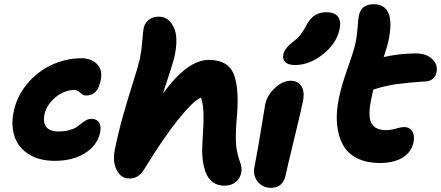

<svg xmlns="http://www.w3.org/2000/svg" viewBox="-20 -818 2097 913"><path d="M241.2 -53.2Q166 -53.2 116.5 -84.7Q66.9 -116.2 49.3 -168.7Q31.7 -221.2 44.9 -286.1Q59.6 -359.4 108.2 -418.2Q156.7 -477.1 224.9 -509Q293 -541 366.2 -541Q413.1 -541 440.9 -513.9Q468.8 -486.8 459 -437Q445.8 -363.8 389.2 -363.8Q375 -363.8 361.8 -377Q348.6 -390.1 334 -390.1Q284.7 -390.1 242.4 -354Q200.2 -317.9 190.9 -272Q184.1 -235.4 200.2 -214.1Q216.3 -192.9 257.8 -192.9Q286.6 -192.9 309.1 -199Q331.5 -205.1 344.5 -213.9Q357.4 -222.7 368.2 -231.7Q378.9 -240.7 390.4 -246.8Q401.9 -252.9 415 -252.9Q438.5 -252.9 450.4 -236.3Q462.4 -219.7 456.1 -188Q442.4 -126 384 -89.6Q325.7 -53.2 241.2 -53.2Z M595.2 30.8Q555.2 30.8 534.9 -9.5Q514.6 -49.8 525.9 -106Q543 -190.4 566.9 -274.2Q590.8 -357.9 613.3 -428Q635.7 -498 645 -538.1Q653.3 -578.6 656.5 -622.8Q659.7 -667 663.1 -684.1Q668 -707 686.5 -722.9Q705.1 -738.8 735.8 -738.8Q780.8 -738.8 805.4 -689.9Q830.1 -641.1 809.1 -545.9Q800.3 -510.7 754.9 -373Q870.6 -533.2 973.1 -533.2Q1022 -533.2 1052 -513.9Q1082 -494.6 1094.5 -457.8Q1106.9 -420.9 1109.4 -367.7Q1111.8 -314.5 1105 -247.1Q1102.1 -211.4 1101.6 -182.1Q1101.1 -152.8 1102.3 -134Q1103.5 -115.2 1107.2 -97.4Q1110.8 -79.6 1113.8 -70.1Q1116.7 -60.5 1121.6 -46.9Q1123 -42.5 1124 -40Q1131.3 -19.5 1127 3.9Q1121.6 30.8 1100.6 47.9Q1079.6 64.9 1046.9 64.9Q1013.7 64.9 991 47.6Q968.3 30.3 957.3 -0.2Q946.3 -30.8 943.1 -66.7Q939.9 -102.5 942.9 -145Q949.2 -237.3 947.5 -281Q945.8 -324.7 936 -354Q900.9 -340.8 829.3 -252.2Q757.8 -163.6 668.9 -18.1Q651.9 9.8 634.8 20.3Q617.7 30.8 595.2 30.8Z M1382.8 -508.8Q1350.6 -508.8 1336.7 -522.5Q1322.8 -536.1 1327.1 -559.1Q1333.5 -588.4 1371.1 -617.2Q1395.5 -635.7 1409.7 -654.1Q1423.8 -672.4 1439.9 -703.1Q1458 -734.4 1480 -747.1Q1502 -759.8 1532.2 -759.8Q1570.3 -759.8 1586.4 -739.5Q1602.5 -719.2 1595.2 -681.2Q1581.1 -611.8 1516.4 -560.3Q1451.7 -508.8 1382.8 -508.8ZM1270 75.2Q1228.5 75.2 1205.1 45.4Q1181.6 15.6 1189.9 -23.9Q1208 -117.2 1221.7 -204.1Q1235.4 -291 1241.2 -321.8Q1250.5 -366.2 1287.6 -400.1Q1324.7 -434.1 1362.8 -434.1Q1395 -434.1 1411.9 -409.9Q1428.7 -385.7 1421.9 -342.8Q1415.5 -308.1 1380.4 -163.3Q1345.2 -18.6 1338.9 12.2Q1333.5 42 1315.9 58.6Q1298.3 75.2 1270 75.2Z M1786.6 -43Q1722.7 -43 1677.7 -65.7Q1632.8 -88.4 1610.6 -129.2Q1588.4 -169.9 1582.8 -226.8Q1577.1 -283.7 1591.8 -352.1Q1604 -411.6 1631.8 -489.7Q1659.7 -567.9 1669.4 -607.9Q1677.2 -643.6 1680.4 -686.5Q1683.6 -729.5 1686.5 -744.1Q1698.2 -797.9 1756.3 -797.9Q1864.7 -797.9 1826.7 -621.1Q1821.8 -598.6 1804.7 -546.9Q1883.3 -564 1957.5 -564Q2006.3 -564 2034.7 -537.6Q2063 -511.2 2055.7 -475.1Q2052.7 -457.5 2039.8 -445.1Q2026.9 -432.6 2007.8 -431.2Q1918.5 -425.3 1864.7 -417.7Q1811 -410.2 1755.4 -392.1Q1747.6 -359.9 1744.6 -342.8Q1728.5 -265.1 1746.3 -232.2Q1764.2 -199.2 1814.5 -199.2Q1837.4 -199.2 1863 -206.5Q1888.7 -213.9 1900.4 -213.9Q1927.7 -213.9 1940.2 -194.1Q1952.6 -174.3 1946.8 -143.1Q1937 -94.7 1895 -68.8Q1853 -43 1786.6 -43Z"/></svg>

Font: Shantell Sans Irregular Bouncy
Style: Bold Italic
Weight: 700
Italic angle: -11.31°
Designer: Stephen Nixon, Anya Danilova, Shantell Martin
Foundry: Arrow Type
Version: Version 1.006;[9816181b4]